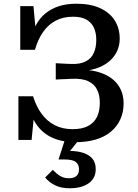

<svg xmlns="http://www.w3.org/2000/svg" viewBox="-20 -748 741 1033"><path d="M386 17Q317 17 265 -5.5Q213 -28 180 -73Q147 -118 134 -184L166 -158L150 5H79V-230H158Q175 -175 204 -135.5Q233 -96 274.5 -74.5Q316 -53 371 -53Q421 -53 453.5 -70Q486 -87 501.5 -118.5Q517 -150 517 -195Q517 -236 502.5 -265.5Q488 -295 455 -311Q422 -327 363 -324Q349 -323 334.5 -322.5Q320 -322 306.5 -321.5Q293 -321 280 -320V-408Q293 -407 307 -406.5Q321 -406 335 -405Q349 -404 363 -404Q412 -402 442 -418Q472 -434 485 -464Q498 -494 498 -533Q498 -571 485.5 -598.5Q473 -626 446 -642Q419 -658 373 -658Q319 -658 279 -636.5Q239 -615 211.5 -575.5Q184 -536 168 -480H89V-715H160L175 -552L143 -525Q153 -574 173 -612Q193 -650 224 -675.5Q255 -701 296.5 -714.5Q338 -728 390 -728Q468 -728 520 -703.5Q572 -679 598 -637Q624 -595 624 -540Q624 -489 596 -449Q568 -409 516.5 -387Q465 -365 394 -365L437 -394V-344L400 -374Q479 -374 533.5 -352Q588 -330 616.5 -289Q645 -248 645 -191Q645 -144 627 -105Q609 -66 575.5 -38.5Q542 -11 494 3Q446 17 386 17ZM412 -5 345 79 342 64Q391 63 425 73.5Q459 84 477 105.5Q495 127 495 161Q495 189 484 208.5Q473 228 453.5 240.5Q434 253 409 259Q384 265 356 265Q308 265 275.5 248.5Q243 232 223 207L264 166Q273 175 285.5 186Q298 197 314 204Q330 211 350 211Q377 211 391 199Q405 187 405 162Q405 138 388.5 124Q372 110 326 110H295L332 -5Z"/></svg>

Font: Roboto Serif Medium
Style: Regular
Weight: 500
Designer: Greg Gazdowicz
Foundry: Commercial Type
Version: Version 1.008